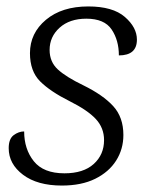

<svg xmlns="http://www.w3.org/2000/svg" viewBox="-20 -566 480 596"><path d="M172 10Q96 10 51.5 -23.5Q7 -57 7 -106Q7 -135 22.5 -146.5Q38 -158 55 -158Q55 -103 85 -65.5Q115 -28 180 -28Q239 -28 271 -57Q303 -86 303 -131Q303 -169 277.5 -196.5Q252 -224 196 -252Q136 -282 104.5 -313.5Q73 -345 73 -401Q73 -463 122.5 -504.5Q172 -546 254 -546Q330 -546 367.5 -513.5Q405 -481 405 -443Q405 -394 349 -394Q349 -441 326.5 -474.5Q304 -508 248 -508Q196 -508 165 -480Q134 -452 134 -411Q134 -374 159.5 -350.5Q185 -327 239 -301Q300 -271 331.5 -236.5Q363 -202 363 -147Q363 -103 340.5 -67.5Q318 -32 275.5 -11Q233 10 172 10Z"/></svg>

Font: Noto Serif Light
Style: Italic
Weight: 300
Italic angle: -12°
Designer: Monotype Design Team
Foundry: Monotype Imaging Inc.
Version: Version 2.013